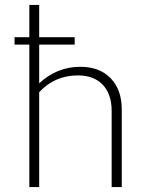

<svg xmlns="http://www.w3.org/2000/svg" viewBox="-20 -759 604 779"><path d="M99 0V-578H39V-608H99V-739H139V-608H283V-578H139V-421Q211 -488 306 -488Q384 -488 429 -441.5Q474 -395 474 -315V0H433V-309Q433 -377 397 -415Q361 -453 296 -453Q202 -453 139 -385V0Z"/></svg>

Font: Cantarell Light
Style: Regular
Weight: 300
Designer: Dave Crossland, Nikolaus Waxweiler, Florian Fecher, Jacques Le Bailly, Eben Sorkin, Alexei Vanyashin, Alexios Zavras, Em
Version: Version 0.303